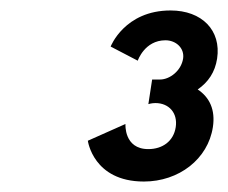

<svg xmlns="http://www.w3.org/2000/svg" viewBox="-20 -860 436 367"><path d="M243.3 -744C243.3 -744 256.3 -783 296.3 -783C316.3 -783 333 -768 330 -748C326.4 -725 304.8 -708 285.8 -708H270.8L263.6 -661C263.6 -661 270 -663 277 -663C303 -663 320 -644 315.9 -617C311.8 -590 290.5 -575 263.5 -575C216.5 -575 219.8 -623 219.8 -623L147.9 -591C147.9 -591 158 -513 255 -513C322 -513 377.6 -556 386.9 -617C392 -650 380.6 -674 357.9 -689C378.1 -703 391 -722 395 -748C403.2 -802 366 -840 306 -840C218 -840 191.5 -771 191.5 -771Z"/></svg>

Font: Sztylet
Style: BdObl
Weight: 700
Foundry: Cannot Into Space Fonts, PlusOne Fonts
Version: Version 0.12